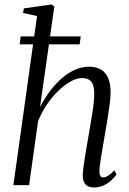

<svg xmlns="http://www.w3.org/2000/svg" viewBox="-20 -837 582 868"><path d="M405 10.5Q389 10.5 377.5 4.8Q366 -1 360 -13.5Q354 -26 354 -46.5Q354.5 -59.5 357 -79.5Q359.5 -99.5 363.5 -124.5Q367.5 -149.5 372.2 -176.5Q377 -203.5 381.5 -230Q385.5 -255 390 -280.5Q394.5 -306 398.2 -330.2Q402 -354.5 404 -376Q406 -397.5 406 -414Q406 -439.5 400 -454.8Q394 -470 381.8 -477Q369.5 -484 350 -484Q326.5 -484 298.8 -468.5Q271 -453 243 -425.8Q215 -398.5 191.2 -363.2Q167.5 -328 152 -288.5L111.5 0H40.5L147.5 -764.5L84 -778.5L88 -799L213 -817L225.5 -807.5L161 -353Q181.5 -392.5 206.5 -425.8Q231.5 -459 260 -483.5Q288.5 -508 319.2 -521.8Q350 -535.5 382 -535.5Q413.5 -535.5 435.5 -523Q457.5 -510.5 468.8 -484.5Q480 -458.5 480 -417.5Q480 -399 476.2 -369Q472.5 -339 466.8 -303.8Q461 -268.5 455 -234Q451 -210 446.8 -185.5Q442.5 -161 438.8 -138.2Q435 -115.5 432.5 -96.8Q430 -78 429.5 -66Q429 -50.5 433 -42.8Q437 -35 446.5 -35Q457 -35 469 -42.5Q481 -50 497 -67L507 -49Q499 -36.5 484.2 -22.8Q469.5 -9 449.5 0.8Q429.5 10.5 405 10.5ZM73.5 -672.5H345L340 -636.5H69Z"/></svg>

Font: Merriweather 96pt Light
Style: Italic
Weight: 300
Italic angle: -7.8°
Version: Version 2.101